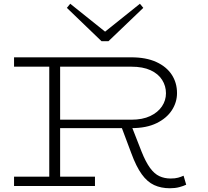

<svg xmlns="http://www.w3.org/2000/svg" viewBox="-20 -992 1111 1025"><path d="M285 -308V-353H681Q741 -353 782 -372.5Q823 -392 844.5 -424Q866 -456 866 -494Q866 -533 845.5 -565.5Q825 -598 784 -617Q743 -636 681 -636H55V-686H680Q760 -686 814.5 -661Q869 -636 897 -593Q925 -550 925 -495Q925 -446 897.5 -403.5Q870 -361 816 -334.5Q762 -308 682 -308ZM55 1V-49H487V1ZM243 -28V-658H301V-28ZM887 13Q840 13 803 -4Q766 -21 736.5 -62Q707 -103 681 -174L627 -318L680 -325L736 -182Q758 -127 781 -95.5Q804 -64 831 -51.5Q858 -39 891 -39Q915 -39 931 -43.5Q947 -48 960 -54L974 -6Q960 1 937.5 7Q915 13 887 13ZM727 -972 745 -950 559 -772H522L337 -950L355 -972L541 -823Z"/></svg>

Font: BioRhyme SemiExpanded Light
Style: Regular
Weight: 300
Width: 6
Designer: Aoife Mooney
Foundry: Aoife Mooney Type
Version: Version 1.600;gftools[0.9.33]